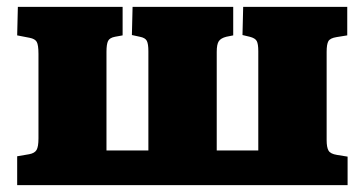

<svg xmlns="http://www.w3.org/2000/svg" viewBox="-20 -539 1061 559"><path d="M30 0V-84L65 -90Q81 -93 86.5 -102.5Q92 -112 92 -136V-382Q92 -408 87 -417Q82 -426 66 -429L30 -436L32 -519H337V-436L315 -432Q299 -429 294.5 -419.5Q290 -410 290 -388V-101H412V-390Q412 -411 407.5 -420Q403 -429 387 -432L364 -437L366 -519H659V-436L639 -432Q623 -428 617 -419Q611 -410 611 -388V-101H732V-390Q732 -411 727.5 -419.5Q723 -428 707 -432L686 -437L688 -519H991V-436L960 -431Q941 -428 936 -419Q931 -410 931 -388V-131Q931 -110 936.5 -100.5Q942 -91 961 -88L992 -83V0Z"/></svg>

Font: Literata ExtraBold
Style: Regular
Weight: 800
Designer: Latin by Veronika Burian and Jose Scaglione. Greek by Irene Vlachou. Cyrillic by Vera Evstafieva.
Foundry: TypeTogether
Version: Version 3.103;gftools[0.9.29]